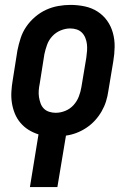

<svg xmlns="http://www.w3.org/2000/svg" viewBox="-20 -548 540 783"><path d="M102 215 137 0Q115 -7 96.5 -18.5Q78 -30 63.5 -47Q49 -64 40.5 -85Q32 -106 28.5 -128.5Q25 -151 26.5 -175Q28 -199 32 -222L51 -342Q56 -367 64 -392Q72 -417 87 -439Q102 -461 123 -479Q144 -497 168 -508Q192 -519 217.5 -523.5Q243 -528 267 -528Q297 -528 325.5 -522Q354 -516 377.5 -501Q401 -486 417 -463.5Q433 -441 440.5 -413.5Q448 -386 447.5 -356.5Q447 -327 442 -298L422 -178Q419 -156 412.5 -135Q406 -114 394.5 -94Q383 -74 367.5 -57Q352 -40 332.5 -27Q313 -14 292 -6Q271 2 249 5L214 215ZM207 -88Q227 -88 246.5 -96Q266 -104 280 -119.5Q294 -135 301.5 -154.5Q309 -174 312 -193L332 -313Q334 -327 335 -341Q336 -355 334.5 -368Q333 -381 328 -393.5Q323 -406 314 -415Q305 -424 292.5 -428Q280 -432 266 -432Q247 -432 227.5 -424Q208 -416 193.5 -400.5Q179 -385 172 -365.5Q165 -346 161 -327L142 -207Q139 -193 138 -179Q137 -165 139 -152Q141 -139 145.5 -126.5Q150 -114 159 -105Q168 -96 181 -92Q194 -88 207 -88Z"/></svg>

Font: Iosevka SS04
Style: Bold Italic
Weight: 700
Italic angle: -9°
Monospace: yes
Designer: Belleve Invis
Foundry: Belleve Invis
Version: Version 19.0.0; ttfautohint (v1.8.4)